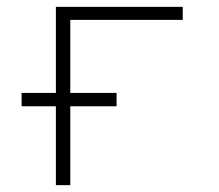

<svg xmlns="http://www.w3.org/2000/svg" viewBox="-20 -540 640 560"><path d="M143 0V-230H43V-269H143V-520H513V-482H185V-269H320V-230H185V0Z"/></svg>

Font: Iosevka Aile Extralight
Style: Regular
Weight: 200
Designer: Belleve Invis
Foundry: Belleve Invis
Version: Version 31.1.0; ttfautohint (v1.8.4)